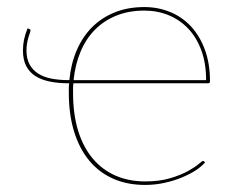

<svg xmlns="http://www.w3.org/2000/svg" viewBox="-20 -518 670 544"><path d="M176.5 -291Q181 -337.5 197.5 -375.8Q214 -414 241 -441Q268 -468 305.2 -483Q342.5 -498 389 -498Q427.5 -498 461.5 -484.2Q495.5 -470.5 520.8 -443.5Q546 -416.5 560.5 -377.2Q575 -338 575 -287Q575 -284.5 573.2 -283.2Q571.5 -282 569 -282H188Q187 -275 187 -268.5Q187 -262 187 -255Q187 -194 201.5 -147.2Q216 -100.5 242.8 -68.8Q269.5 -37 307.2 -20.5Q345 -4 391 -4Q432 -4 462 -13Q492 -22 512 -33Q532 -44 542.5 -53Q553 -62 555 -62Q557 -62 559 -60L561 -58Q552.5 -47.5 535.8 -36.2Q519 -25 496.2 -15.5Q473.5 -6 446.5 0Q419.5 6 391 6Q340.5 6 300.5 -11.8Q260.5 -29.5 232.8 -63Q205 -96.5 190 -145Q175 -193.5 175 -255Q175 -262 175 -268.5Q175 -275 176 -282H175Q145.5 -282 121.8 -286.8Q98 -291.5 80.8 -302.2Q63.5 -313 54.2 -331Q45 -349 45 -375.5Q45 -391 48.2 -406.2Q51.5 -421.5 58 -437.5L61.5 -436.5Q66.5 -435 66.5 -431.5Q66.5 -430 64.8 -425Q63 -420 60.8 -412.8Q58.5 -405.5 56.8 -396Q55 -386.5 55 -375.5Q55 -351.5 63.8 -335.5Q72.5 -319.5 88.2 -309.5Q104 -299.5 126 -295.2Q148 -291 175 -291ZM389 -488Q345 -488 309.8 -473.8Q274.5 -459.5 249 -433.8Q223.5 -408 208.2 -371.5Q193 -335 188.5 -291H564Q564 -338.5 550.5 -375.2Q537 -412 513.2 -437Q489.5 -462 457.5 -475Q425.5 -488 389 -488Z"/></svg>

Font: Lato Hairline
Style: Regular
Weight: 100
Designer: Lukasz Dziedzic
Foundry: tyPoland Lukasz Dziedzic
Version: Version 2.007; 2014-02-27